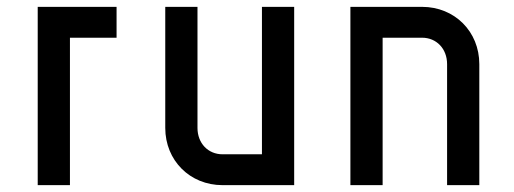

<svg xmlns="http://www.w3.org/2000/svg" viewBox="-20 -540 1500 560"><path d="M320 -430V-520H90V0H184V-430Z M838 -520H744V-90H629C587 -90 556 -122 556 -167V-520H462V-167C462 -72 534 0 629 0H838Z M1002 0H1096V-430H1211C1253 -430 1284 -398 1284 -353V0H1378V-353C1378 -448 1306 -520 1211 -520H1002Z"/></svg>

Font: Grotesk 02 Mince
Style: Bold
Weight: 400
Designer: Frank Adebiaye, contributions by Jérémy Landes, Ariel Martín Pérez
Foundry: Velvetyne Type Foundry
Version: Version 3.000;Glyphs 3.1.2 (3150)